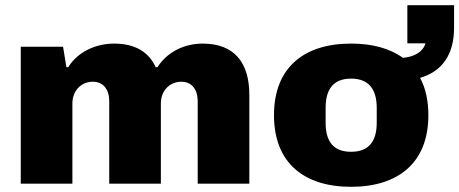

<svg xmlns="http://www.w3.org/2000/svg" viewBox="-20 -708 1770 740"><path d="M60 0H259V-310C259 -355 290 -393 338 -393C379 -393 401 -362 401 -318V0H600V-310C600 -355 631 -393 679 -393C720 -393 742 -362 742 -318V0H941V-342C941 -467 883 -540 761 -540C692 -540 625 -509 587 -449H580C554 -507 501 -540 420 -540C350 -540 280 -509 243 -449H236L223 -528H60Z M1333 12C1513 12 1631 -79 1631 -264C1631 -321 1620 -369 1599 -408C1686 -433 1730 -500 1730 -601V-688H1550V-541H1620C1610 -508 1577 -489 1533 -485C1482 -522 1414 -540 1333 -540C1153 -540 1036 -449 1036 -264C1036 -79 1153 12 1333 12ZM1333 -123C1263 -123 1235 -165 1235 -235V-292C1235 -362 1263 -405 1333 -405C1403 -405 1432 -362 1432 -292V-235C1432 -165 1403 -123 1333 -123Z"/></svg>

Font: Archivo Black
Style: Regular
Weight: 900
Designer: Hector Gatti
Foundry: Omnibus-Type
Version: Version 2.001